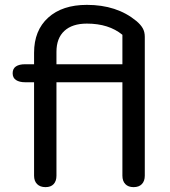

<svg xmlns="http://www.w3.org/2000/svg" viewBox="-20 -759 698 789"><path d="M120 -37V-421H83Q60 -421 46 -430Q32 -439 32 -458Q32 -477 45.5 -486Q59 -495 83 -495H120V-542Q120 -634 178 -686.5Q236 -739 337 -739Q460 -739 540 -673Q558 -658 566.5 -643Q575 -628 575 -608V-37Q575 -15 563 -2.5Q551 10 529 10Q507 10 495 -2.5Q483 -15 483 -37V-421H212V-37Q212 -15 200.5 -2.5Q189 10 167 10Q145 10 132.5 -2.5Q120 -15 120 -37ZM483 -495V-616Q427 -662 337 -662Q277 -662 244.5 -632Q212 -602 212 -546V-495Z"/></svg>

Font: Kodchasan Medium
Style: Regular
Weight: 500
Designer: Katatrad Aksorn Co.,Ltd.
Foundry: Cadson Demak Co.,Ltd.
Version: Version 1.000; ttfautohint (v1.6)